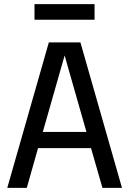

<svg xmlns="http://www.w3.org/2000/svg" viewBox="-20 -904 622 924"><path d="M15 0 215 -700H367L567 0H473L418 -191H163L109 0ZM186 -269H396L291 -637ZM146 -809V-884H435V-809Z"/></svg>

Font: Orienta
Style: Regular
Weight: 400
Designer: Eduardo Rodriguez Tunni
Foundry: Eduardo Rodriguez Tunni
Version: Version 1.002; ttfautohint (v1.8.4.7-5d5b);gftools[0.9.23]